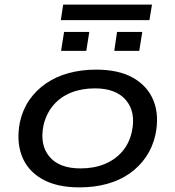

<svg xmlns="http://www.w3.org/2000/svg" viewBox="-20 -801 758 830"><path d="M323 9Q225 9 162 -27Q99 -63 74.5 -127Q50 -191 66 -273Q78 -327 107 -369Q136 -411 179 -440.5Q222 -470 277 -485Q332 -500 396 -500Q494 -500 556.5 -464Q619 -428 644 -365Q669 -302 652 -219Q640 -165 611 -122.5Q582 -80 539.5 -50.5Q497 -21 442.5 -6Q388 9 323 9ZM328 -73Q386 -73 431.5 -91.5Q477 -110 508 -145.5Q539 -181 550 -232Q568 -316 525 -367.5Q482 -419 390 -419Q333 -419 287 -400.5Q241 -382 210.5 -346Q180 -310 168 -259Q151 -175 193.5 -124Q236 -73 328 -73ZM243 -714 253 -781H637L626 -714ZM244 -581 257 -663H366L353 -581ZM474 -581 486 -663H595L582 -581Z"/></svg>

Font: Nunito Sans 10pt Expanded Medium
Style: Italic
Weight: 500
Width: 7
Italic angle: -9°
Designer: Vernon Adams
Foundry: Vernon Adams
Version: Version 3.101;gftools[0.9.27]